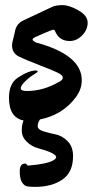

<svg xmlns="http://www.w3.org/2000/svg" viewBox="-20 -470 362 749"><path d="M199 141Q194 126 128 108Q104 102 84.5 83Q65 64 65 39.5Q65 15 72 0Q15 -11 15 -89Q15 -143 48 -166Q92 -195 120 -195Q127 -195 127 -191.5Q127 -188 111.5 -179Q96 -170 78.5 -153Q61 -136 61 -125.5Q61 -115 85 -115Q149 -115 211 -151Q225 -158 225 -167.5Q225 -177 204 -187Q183 -197 133.5 -216Q84 -235 55.5 -248.5Q27 -262 27 -293Q27 -302 31.5 -318.5Q36 -335 37 -341Q42 -376 68.5 -389Q95 -402 183 -443Q198 -450 224 -450Q250 -450 286 -429.5Q322 -409 322 -381.5Q322 -354 300.5 -332Q279 -310 252 -310Q211 -310 195 -348Q193 -354 188.5 -354Q184 -354 155.5 -342Q127 -330 117 -325Q107 -320 107 -315.5Q107 -311 121 -304Q299 -256 299 -157Q299 -122 276 -91Q225 -22 136 -4Q127 9 127 22Q127 35 148.5 42Q170 49 196 54Q222 59 243.5 80.5Q265 102 265 139Q265 202 223.5 230.5Q182 259 117 259Q96 259 85.5 257Q75 255 66 241.5Q57 228 57 198Q57 168 78 168Q82 168 84.5 172Q87 176 89 176Q164 170 189 155Q199 149 199 143Z"/></svg>

Font: Devonshire
Style: Regular
Weight: 400
Designer: Astigmatic (AOETI)
Foundry: Astigmatic (AOETI)
Version: Version 1.001